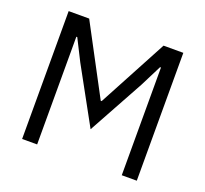

<svg xmlns="http://www.w3.org/2000/svg" viewBox="-121 -841 1053 985"><g transform="rotate(20 406.0 -349.0)"><path d="M637 -588H632L573 -471L406 -167L239 -471L180 -588H175V0H93V-698H205L405 -322H410L611 -698H719V0H637Z"/></g></svg>

Font: IBM Plex Sans Arabic
Style: Regular
Weight: 400
Designer: Mike Abbink, Paul van der Laan, Pieter van Rosmalen, Wael Morcos, Khajak Apelian
Foundry: Bold Monday
Version: Version 1.005